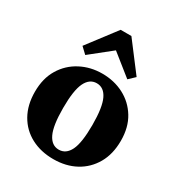

<svg xmlns="http://www.w3.org/2000/svg" viewBox="-181 -882 953 1020"><g transform="rotate(30 295.0 -372.0)"><path d="M295 15Q218 15 158.5 -16.5Q99 -48 65.5 -107Q32 -166 32 -247Q32 -329 67.5 -387.5Q103 -446 163 -477.5Q223 -509 295 -509Q368 -509 427.5 -478Q487 -447 522.5 -389Q558 -331 558 -249Q558 -167 524 -108Q490 -49 431 -17Q372 15 295 15ZM295 -43Q339 -43 362 -90Q385 -137 385 -246Q385 -354 362 -402Q339 -450 295 -450Q251 -450 228 -402.5Q205 -355 205 -247Q205 -139 228 -91Q251 -43 295 -43ZM424 -549 295 -652 166 -549 129 -584 262 -759H328L461 -584Z"/></g></svg>

Font: Source Serif 4 SmText
Style: Bold
Weight: 700
Designer: Frank Grießhammer
Foundry: Adobe
Version: Version 4.005;hotconv 1.1.0;makeotfexe 2.6.0